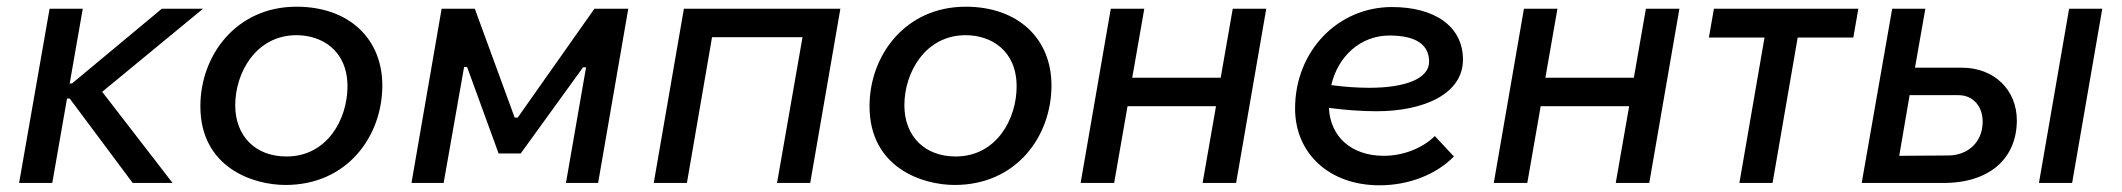

<svg xmlns="http://www.w3.org/2000/svg" viewBox="-20 -546 6332 573"><path d="M37 0H136L180 -252H188L376 0H495L285 -272L586 -520H463L195 -297H188L227 -520H128Z M832 6C1017 6 1121 -140 1121 -291C1121 -431 1021 -526 865 -526C685 -526 578 -381 578 -229C578 -46 735 6 832 6ZM835 -79C742 -79 682 -140 682 -232C682 -329 744 -441 865 -441C940 -441 1017 -396 1017 -288C1017 -191 957 -79 835 -79Z M1208 0H1304L1365 -346H1374L1468 -88H1534L1720 -345H1729L1669 0H1765L1855 -520H1754L1525 -195H1516L1397 -520H1298Z M1931 0H2030L2105 -435H2375L2299 0H2398L2488 -520H2021Z M2829 6C3014 6 3118 -140 3118 -291C3118 -431 3018 -526 2862 -526C2682 -526 2575 -381 2575 -229C2575 -46 2732 6 2829 6ZM2832 -79C2739 -79 2679 -140 2679 -232C2679 -329 2741 -441 2862 -441C2937 -441 3014 -396 3014 -288C3014 -191 2954 -79 2832 -79Z M3659 -520 3623 -314H3359L3395 -520H3295L3205 0H3305L3345 -229H3609L3569 0H3669L3759 -520Z M4097 7C4183 7 4265 -24 4319 -79L4262 -140C4228 -106 4171 -81 4110 -81C4013 -81 3950 -138 3946 -224C3993 -218 4041 -214 4088 -214C4230 -214 4346 -266 4346 -368C4346 -468 4261 -525 4134 -525C3973 -525 3845 -394 3845 -222C3845 -89 3946 7 4097 7ZM3953 -292C3973 -378 4040 -440 4127 -440C4208 -440 4245 -411 4245 -362C4245 -310 4171 -284 4067 -284C4029 -284 3990 -287 3953 -292Z M4892 -520 4856 -314H4592L4628 -520H4528L4438 0H4538L4578 -229H4842L4802 0H4902L4992 -520Z M5080 -434H5246L5171 0H5270L5345 -434H5511L5526 -520H5095Z M5536 0H5780C5921 0 5999 -76 5999 -187C5999 -276 5933 -344 5835 -344H5695L5726 -520H5627ZM6065 0H6164L6254 -520H6155ZM5648 -81 5679 -262H5825C5868 -262 5897 -229 5897 -183C5897 -120 5851 -82 5794 -82Z"/></svg>

Font: Fixel Display Medium
Style: Italic
Weight: 500
Italic angle: -10°
Designer: AlfaBravo + MacPaw
Foundry: Kyrylo Tkachov, Marchela Mozhyna, Serhii Makarenko, Maria Weinstein, Zakhar Kryvoshyya
Version: Version 1.210;Glyphs 3.2 (3217)